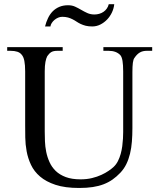

<svg xmlns="http://www.w3.org/2000/svg" viewBox="-20 -889 763 924"><path d="M687 -644.5Q666.5 -644.5 652.6 -636.2Q638.7 -627.9 627.4 -610.8Q621.6 -604 619.4 -586.9Q617.2 -569.8 617.2 -542V-272.5Q617.2 -238.3 614.7 -207.3Q612.3 -176.3 605.7 -149.2Q599.1 -122.1 587.9 -99.1Q576.7 -76.2 559.1 -57.6Q541 -38.6 521.5 -24.9Q502 -11.2 478.5 -2.2Q455.1 6.8 426.3 11.2Q397.5 15.6 360.8 15.6Q293 15.6 247.3 0.5Q201.7 -14.6 172.9 -39.3Q144 -64 129.2 -95.7Q114.3 -127.4 108.2 -160.9Q102.1 -194.3 101.6 -227.1Q101.1 -259.8 101.1 -285.6V-545.4Q101.1 -576.2 97.2 -595.9Q93.3 -615.7 84.5 -625.5Q76.7 -635.7 63.2 -640.1Q49.8 -644.5 29.8 -644.5H14.6V-662.1H281.7V-644.5H256.8Q236.8 -644.5 226.6 -638.2Q216.3 -631.8 207.5 -618.7Q202.1 -608.9 198.7 -591.1Q195.3 -573.2 195.3 -545.4V-256.3Q195.3 -234.9 196.3 -209.2Q197.3 -183.6 202.4 -158.2Q207.5 -132.8 218.3 -108.9Q229 -85 248 -66.4Q267.1 -47.9 296.4 -36.9Q325.7 -25.9 367.7 -25.9Q397.5 -25.9 422.6 -32Q447.8 -38.1 467.8 -47.4Q487.8 -56.6 502.7 -66.9Q517.6 -77.1 526.4 -85.4Q539.1 -97.2 547.4 -113.5Q555.7 -129.9 560.8 -148.2Q565.9 -166.5 568.4 -185.5Q570.8 -204.6 571.8 -221.9Q572.8 -239.3 572.8 -253.4V-545.4Q572.8 -576.2 569.6 -595.7Q566.4 -615.2 559.1 -623.5Q539.6 -644.5 502.4 -644.5H477.5V-662.1H712.4V-644.5ZM529.8 -868.7Q527.8 -848.6 518.8 -829.3Q509.8 -810.1 495.6 -795.2Q481.4 -780.3 463.1 -771Q444.8 -761.7 423.8 -761.7Q405.8 -761.7 392.3 -765.1Q378.9 -768.6 368.2 -773.7Q357.4 -778.8 348.4 -784.9Q339.4 -791 329.3 -796.1Q319.3 -801.3 307.4 -804.7Q295.4 -808.1 279.3 -808.1Q269.5 -808.1 259.8 -804Q250 -799.8 242.2 -793.2Q234.4 -786.6 229 -778.3Q223.6 -770 222.7 -761.7H196.8Q202.1 -783.2 211.2 -802Q220.2 -820.8 233.6 -834.5Q247.1 -848.1 265.6 -856Q284.2 -863.8 307.6 -863.8Q326.7 -863.8 341.6 -856.9Q356.4 -850.1 370.8 -841.6Q385.3 -833 400.4 -826.2Q415.5 -819.3 434.6 -819.3Q446.3 -819.3 457.5 -822.5Q468.8 -825.7 478 -832Q487.3 -838.4 493.9 -847.7Q500.5 -856.9 503.4 -868.7Z"/></svg>

Font: Doulos SIL APac
Style: Regular
Weight: 400
Designer: Walt Agee, Victor Gaultney, Peter Martin, Debbi Hosken, Becca Hirsbrunner
Foundry: SIL International
Version: Version 5.000